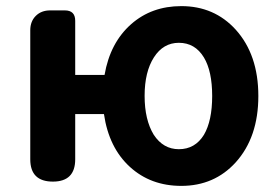

<svg xmlns="http://www.w3.org/2000/svg" viewBox="-20 -594 908 628"><path d="M573 14Q473 14 405 -48Q336 -111 320 -221H226V-73Q226 0 153 0Q79 0 79 -73V-280V-495Q79 -524 97 -542Q115 -560 144 -560H152H192Q226 -560 226 -526V-349H322Q340 -454 409 -515Q476 -574 573 -574Q681 -574 751 -497Q825 -415 825 -280Q825 -145 751 -63Q681 14 573 14ZM565 -106Q618 -106 647 -153Q674 -199 674 -280Q674 -361 647 -406Q618 -454 565 -454Q514 -454 483.5 -406.5Q453 -359 453 -280.5Q453 -202 483 -153Q514 -106 565 -106Z"/></svg>

Font: GenSenRounded2 TW B
Style: Regular
Weight: 700
Version: Version 2.000;PS 2;hotconv 16.6.51;makeotf.lib2.5.65220 DEVE